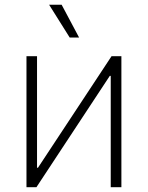

<svg xmlns="http://www.w3.org/2000/svg" viewBox="-20 -780 616 800"><path d="M485.8 0H441.4V-463.9H437.5L131.8 0H90.3V-545.9H134.3V-81.1H138.2L444.8 -545.9H485.8ZM270.5 -623.5 184.6 -760.3H236.8L309.6 -623.5Z"/></svg>

Font: Inter ExtraLight
Style: Regular
Weight: 250
Designer: Rasmus Andersson
Foundry: rsms
Version: Version 4.001;git-66647c0bb